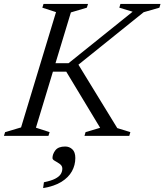

<svg xmlns="http://www.w3.org/2000/svg" viewBox="-37 -690 835 975"><path d="M558.5 -39.5 625 -19 619.5 0H392L397.5 -19L471.5 -41L299.5 -326H205L219 -369H311L636.5 -630.5L569 -651L574.5 -670H778L772.5 -651L692.5 -628L332 -338L351.5 -377.5ZM247.5 -628.5 178 -651 184 -670H410L404 -651L323 -627L145.5 -41.5L215 -19L209 0H-17L-11 -19L70 -43ZM229.5 112.5Q229.5 92.5 244.2 73.2Q259 54 294 54Q315 54 330.2 68Q345.5 82 345.5 112.5Q345.5 148.5 328.2 179.8Q311 211 274.8 233.5Q238.5 256 182 265L186 235.5Q223 228 243.2 217.5Q263.5 207 271.5 194Q279.5 181 279.5 166.5Q279.5 152 267 143Q254.5 134 242 127.2Q229.5 120.5 229.5 112.5Z"/></svg>

Font: Newsreader 18pt
Style: Italic
Weight: 400
Italic angle: -17°
Version: Version 1.003